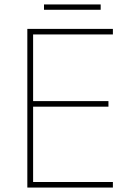

<svg xmlns="http://www.w3.org/2000/svg" viewBox="-20 -844 590 864"><path d="M488 0H103V-714H488V-689H129V-389H468V-364H129V-25H488ZM433 -824V-800H178V-824Z"/></svg>

Font: Noto Sans Armenian Thin
Style: Regular
Weight: 250
Version: Version 2.007